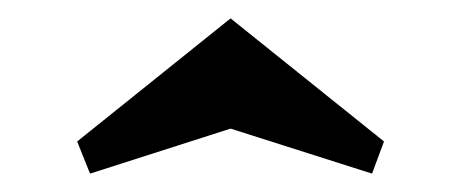

<svg xmlns="http://www.w3.org/2000/svg" viewBox="-20 -739 502 209"><path d="M78 -550 231 -599 385 -550 398 -585 231 -719 64 -585Z"/></svg>

Font: Sinistre Bold
Style: Regular
Weight: 900
Designer: Jules Durand
Foundry: Collletttivo
Version: Version 69.420;Glyphs 3.2 (3217)